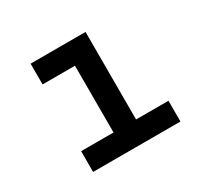

<svg xmlns="http://www.w3.org/2000/svg" viewBox="-132 -767 963 929"><g transform="rotate(-30 350.0 -302.5)"><path d="M139 -605H446V-116H627V0H139V-116H320V-489H139Z"/></g></svg>

Font: Martian Mono Medium
Style: Regular
Weight: 500
Monospace: yes
Designer: Roman Shamin
Foundry: Evil Martians
Version: Version 1.000; ttfautohint (v1.8.4.7-5d5b)